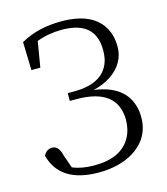

<svg xmlns="http://www.w3.org/2000/svg" viewBox="-113 -831 814 934"><g transform="rotate(-15 294.5 -364.0)"><path d="M81.1 -551.8 77.1 -693.4Q163.1 -743.2 282.2 -743.2Q444.3 -743.2 496.1 -642.6Q515.6 -604.5 515.6 -554.7Q515.6 -469.7 437.5 -417Q399.4 -391.6 348.6 -379.9Q501 -359.4 531.2 -246.1Q538.1 -220.7 538.1 -193.4Q538.1 -85.9 444.3 -28.3Q373 14.6 268.6 14.6Q75.2 13.7 37.1 -131.8Q50.8 -160.2 79.1 -161.1Q107.4 -161.1 120.1 -127.9Q123 -118.2 126 -107.4L148.4 -43.9Q193.4 -24.4 257.8 -24.4Q393.6 -24.4 441.4 -111.3Q462.9 -150.4 462.9 -200.2Q460.9 -357.4 258.8 -358.4H222.7V-397.5H252.9Q413.1 -397.5 439.5 -512.7Q443.4 -532.2 443.4 -554.7Q443.4 -687.5 308.6 -701.2Q293 -703.1 276.4 -703.1Q207 -703.1 147.5 -680.7L126 -551.8Z"/></g></svg>

Font: GenYoMin JP Light
Style: Regular
Weight: 300
Version: Version 1.001;PS 1;hotconv 16.6.51;makeotf.lib2.5.65220 DEVE